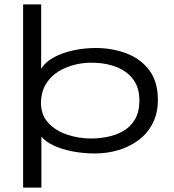

<svg xmlns="http://www.w3.org/2000/svg" viewBox="-20 -685 790 872"><path d="M85 167V-665H167V-372Q185 -403 223.5 -424Q262 -445 312 -456Q362 -467 415 -467Q490 -467 554.5 -442.5Q619 -418 658 -366Q697 -314 697 -232Q697 -170 673 -124Q649 -78 608.5 -48Q568 -18 517 -3Q466 12 412 12Q358 12 309 2.5Q260 -7 223 -24.5Q186 -42 168 -65V167ZM394 -56Q430 -56 468 -63.5Q506 -71 539 -89.5Q572 -108 592.5 -142Q613 -176 613 -229Q613 -286 586 -323Q559 -360 513 -379Q467 -398 410 -400Q368 -402 325.5 -392.5Q283 -383 246.5 -361Q210 -339 188 -302.5Q166 -266 166 -213Q168 -159 201.5 -124.5Q235 -90 286.5 -73Q338 -56 394 -56Z"/></svg>

Font: Inconsolata ExtraExpanded Thin
Style: Regular
Weight: 100
Width: 8
Monospace: yes
Designer: Raph Levien, Cyreal, Brenton Simpson
Foundry: Raph Levien, Cyreal, Google
Version: Version 3.100; ttfautohint (v1.8.4.7-5d5b)